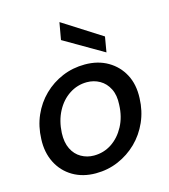

<svg xmlns="http://www.w3.org/2000/svg" viewBox="-111 -824 812 924"><g transform="rotate(-15 294.5 -362.0)"><path d="M253 12Q188 12 139 -17Q90 -46 64 -97.5Q38 -149 41 -215Q43 -278 66.5 -331.5Q90 -385 130.5 -424.5Q171 -464 223.5 -486Q276 -508 336 -508Q401 -508 450 -479.5Q499 -451 525.5 -401Q552 -351 549 -283Q547 -220 523 -166Q499 -112 458.5 -72.5Q418 -33 365.5 -10.5Q313 12 253 12ZM266 -73Q315 -73 354.5 -99Q394 -125 419 -171.5Q444 -218 446 -278Q449 -325 432.5 -357.5Q416 -390 387 -406.5Q358 -423 323 -423Q276 -423 236 -397Q196 -371 171.5 -324.5Q147 -278 144 -218Q142 -171 158 -138.5Q174 -106 203 -89.5Q232 -73 266 -73ZM452 -537 256 -651 271 -736H272L465 -613Z"/></g></svg>

Font: DM Sans 28pt Medium
Style: Italic
Weight: 500
Italic angle: -10°
Version: Version 4.004;gftools[0.9.30]